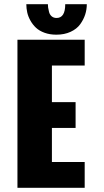

<svg xmlns="http://www.w3.org/2000/svg" viewBox="-20 -888 490 908"><path d="M390.5 -868Q390.5 -843 382.8 -819Q375 -795 359 -773Q343 -751 313.8 -737.5Q284.5 -724 246.5 -724Q215.5 -724 190.8 -733Q166 -742 150.2 -756.8Q134.5 -771.5 123.8 -790.8Q113 -810 108.8 -829.2Q104.5 -848.5 104.5 -868H206.5Q206.5 -860.5 207.5 -852.8Q208.5 -845 211.8 -832Q215 -819 224.2 -811Q233.5 -803 247.5 -803Q288.5 -803 288.5 -868ZM380.5 -578H225.5V-405H337.5V-283H225.5V-122H380.5V0H62.5V-700H380.5Z"/></svg>

Font: League Mono Condensed ExtraBold
Style: Regular
Weight: 800
Width: 1
Designer: Tyler Finck
Foundry: The League of Moveable Type / Tyler Finck
Version: Version 2.210